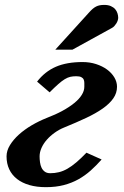

<svg xmlns="http://www.w3.org/2000/svg" viewBox="-20 -754 506 786"><path d="M459 -398.9Q459 -373 443.8 -351.3Q428.7 -329.6 400.6 -309.8Q372.6 -290 332.5 -271.2Q292.5 -252.4 242.2 -231.9Q221.7 -223.6 203.4 -210.4Q185.1 -197.3 171.4 -181.6Q157.7 -166 149.9 -148.4Q142.1 -130.9 142.1 -113.8Q142.1 -102.1 143.8 -89.6Q145.5 -77.1 150.1 -67.4Q154.8 -57.6 163.3 -51.3Q171.9 -44.9 186 -44.9Q204.1 -44.9 221.2 -49.1Q238.3 -53.2 255.9 -63.2Q273.4 -73.2 292.5 -89.4Q311.5 -105.5 334 -128.9L396 -101.1Q374.5 -76.7 351.3 -55.9Q328.1 -35.2 301 -20Q273.9 -4.9 241.2 3.7Q208.5 12.2 168 12.2Q130.4 12.2 100.6 3.7Q70.8 -4.9 49.8 -21.2Q28.8 -37.6 17.8 -61Q6.8 -84.5 6.8 -113.8Q6.8 -137.2 20.8 -159.9Q34.7 -182.6 57.4 -203.1Q80.1 -223.6 109.6 -241Q139.2 -258.3 170.9 -271Q207 -284.7 235.6 -300.3Q264.2 -315.9 284.2 -332.3Q304.2 -348.6 314.7 -365.5Q325.2 -382.3 325.2 -398.9V-414.6Q325.2 -422.4 322.5 -428.5Q319.8 -434.6 312.7 -438.2Q305.7 -441.9 292 -441.9Q278.8 -441.9 267.8 -439.5Q256.8 -437 244.9 -429.7Q232.9 -422.4 218.3 -409.4Q203.6 -396.5 183.1 -376L131.8 -419.9Q164.1 -461.4 208.7 -480.7Q253.4 -500 317.9 -500Q347.7 -500 373.3 -491.7Q398.9 -483.4 418 -469.5Q437 -455.6 448 -437.3Q459 -418.9 459 -398.9ZM463.9 -681.2Q463.9 -676.3 461.9 -670.2Q460 -664.1 456.3 -658.2Q452.6 -652.3 448 -647.2Q443.4 -642.1 437.5 -639.2L276.9 -550.8H206.5L343.8 -702.1Q352.1 -711.4 359.1 -717.5Q366.2 -723.6 373.5 -727.3Q380.9 -731 388.7 -732.4Q396.5 -733.9 406.7 -733.9Q422.9 -733.9 433.8 -729Q444.8 -724.1 451.4 -716.6Q458 -709 460.9 -699.5Q463.9 -689.9 463.9 -681.2Z"/></svg>

Font: Charis SIL
Style: Bold Italic
Weight: 700
Italic angle: -11°
Foundry: SIL International
Version: Version 4.112